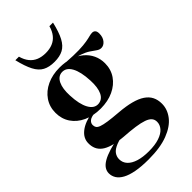

<svg xmlns="http://www.w3.org/2000/svg" viewBox="-287 -798 1118 1118"><g transform="rotate(-45 271.5 -239.0)"><path d="M228.5 239.5Q168 239.5 125.5 231.5Q83 223.5 56.8 209Q30.5 194.5 18.2 175Q6 155.5 6 132.5Q6 114 16.5 97.8Q27 81.5 50.8 67.5Q74.5 53.5 113.5 41.5Q152.5 29.5 210 19.5H253L252.5 27Q196 34.5 164 47.2Q132 60 119.2 77.8Q106.5 95.5 106.5 117Q106.5 145 125.2 165.2Q144 185.5 178.8 196.2Q213.5 207 262 207Q314 207 348.5 195.2Q383 183.5 400.2 163.5Q417.5 143.5 417.5 119Q417.5 100 406.2 87.2Q395 74.5 371 66Q347 57.5 308.5 52Q270 46.5 216 43Q166.5 38.5 133.5 28.8Q100.5 19 81.2 4Q62 -11 53.5 -31Q45 -51 45.5 -75.5Q45.5 -117 83 -146.5Q120.5 -176 190 -187.5L199 -174.5Q165.5 -171.5 152 -160Q138.5 -148.5 138.5 -133Q138.5 -120.5 144.2 -111.8Q150 -103 166.5 -97Q183 -91 214.5 -86.2Q246 -81.5 297 -77.5Q354 -73 394.8 -62.2Q435.5 -51.5 461.5 -34Q487.5 -16.5 499.8 8Q512 32.5 512 64.5Q512 111 481 151Q450 191 387.2 215.2Q324.5 239.5 228.5 239.5ZM239.5 -167Q179 -167 132.8 -188.5Q86.5 -210 61 -248Q35.5 -286 35.5 -336Q35.5 -386 61.8 -424.5Q88 -463 134 -484.5Q180 -506 238.5 -506Q285.5 -506 323.2 -493.2Q361 -480.5 388 -457.8Q415 -435 429.5 -404Q444 -373 444 -336.5Q444 -286.5 417.8 -248.2Q391.5 -210 345.5 -188.5Q299.5 -167 239.5 -167ZM249 -196Q283.5 -198.5 299.5 -232.5Q315.5 -266.5 312.5 -325.5Q309 -400.5 287.2 -439.8Q265.5 -479 229 -477Q196.5 -475 180 -440.8Q163.5 -406.5 166.5 -348Q169.5 -274 191.5 -234Q213.5 -194 249 -196ZM307 -481.5 284.5 -501.5Q349 -497 389.8 -498.2Q430.5 -499.5 454.5 -503.8Q478.5 -508 492.2 -511.8Q506 -515.5 516.5 -515.5Q528 -515.5 535.5 -507.8Q543 -500 543 -482Q543 -452 527.5 -433Q512 -414 491.5 -414Q477 -414 463 -424.2Q449 -434.5 429.5 -447.5Q410 -460.5 380.8 -470.8Q351.5 -481 307 -481.5ZM242 -622Q274 -622 299 -632.2Q324 -642.5 341.2 -663.8Q358.5 -685 367.5 -718H397Q382 -653.5 362.5 -616.8Q343 -580 314.2 -564.8Q285.5 -549.5 242 -549.5Q198.5 -549.5 169.8 -564.8Q141 -580 121.8 -616.8Q102.5 -653.5 87 -718H116.5Q125.5 -685 142.8 -663.8Q160 -642.5 185 -632.2Q210 -622 242 -622Z"/></g></svg>

Font: Newsreader 60pt SemiBold
Style: Regular
Weight: 600
Designer: Hugues Gentile
Foundry: Production Type
Version: Version 1.003